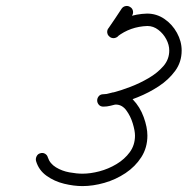

<svg xmlns="http://www.w3.org/2000/svg" viewBox="-20 -610 635 650"><path d="M421 -586Q428 -582 430 -573.5Q432 -565 427 -557Q415 -541 404 -524Q393 -507 382 -490Q382 -490 382 -490Q382 -490 382 -490Q377 -483 368.5 -481.5Q360 -480 353 -485Q345 -489 343.5 -497.5Q342 -506 347 -514Q358 -530 369.5 -547Q381 -564 392 -581Q397 -588 405.5 -589.5Q414 -591 421 -586ZM377 -486Q371 -480 362 -481Q353 -482 348 -489Q342 -496 343 -504.5Q344 -513 351 -518Q406 -562 478 -564Q510 -564 536.5 -546Q563 -528 579 -499Q595 -470 595 -439Q595 -400 573 -370Q551 -340 517.5 -318Q484 -296 446.5 -281Q409 -266 378 -258Q366 -255 354 -252Q342 -249 330 -249Q320 -249 314.5 -255.5Q309 -262 309 -270Q309 -278 314.5 -284.5Q320 -291 330 -291Q341 -291 351.5 -294.5Q362 -298 372 -298Q406 -298 430 -273Q454 -248 466.5 -213.5Q479 -179 479 -151Q479 -110 458.5 -78Q438 -46 405 -24Q372 -2 333.5 9Q295 20 259 20Q230 20 197 12Q164 4 137.5 -15Q111 -34 102 -65Q102 -65 102 -65Q102 -65 102 -65Q100 -73 104 -81Q108 -89 116 -91Q125 -94 132.5 -89.5Q140 -85 142 -77Q149 -56 169.5 -43.5Q190 -31 215 -26.5Q240 -22 259 -22Q286 -22 316.5 -30Q347 -38 374.5 -54.5Q402 -71 419.5 -95Q437 -119 437 -151Q437 -167 429.5 -192Q422 -217 407.5 -236.5Q393 -256 372 -256Q363 -256 352 -252.5Q341 -249 330 -249Q320 -249 314.5 -255.5Q309 -262 309 -270Q309 -278 314.5 -284.5Q320 -291 330 -291Q339 -291 349 -293.5Q359 -296 367 -298Q390 -304 421.5 -316Q453 -328 483 -345.5Q513 -363 533 -386Q553 -409 553 -439Q553 -458 543 -477Q533 -496 516 -509Q499 -522 479 -522Q421 -520 377 -486Q377 -486 377 -486Q377 -486 377 -486Z"/></svg>

Font: FRB American Cursive Medium
Style: Italic
Weight: 500
Italic angle: -25°
Version: Version 2.0;Modular Font Editor K font №1